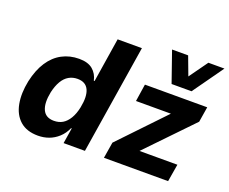

<svg xmlns="http://www.w3.org/2000/svg" viewBox="-123 -958 1390 1167"><g transform="rotate(20 572.0 -374.5)"><path d="M217 11Q144 11 101 -27Q58 -65 45.5 -131Q33 -197 50 -280Q67 -357 101 -409Q135 -461 184.5 -487.5Q234 -514 295 -514Q352 -514 383 -488Q414 -462 423 -419H428L473 -705H630L518 0H380L396 -101H392Q375 -63 347.5 -38Q320 -13 287 -1Q254 11 217 11ZM277 -107Q310 -107 334 -121.5Q358 -136 376 -166Q394 -196 403 -240Q418 -315 399 -355.5Q380 -396 327 -396Q296 -396 271 -381.5Q246 -367 228.5 -337.5Q211 -308 201 -264Q186 -190 205 -148.5Q224 -107 277 -107ZM641 0 658 -104 965 -426 950 -391H706L723 -503H1126L1110 -404L798 -80L813 -113H1075L1056 0ZM874 -562 805 -760H909L954 -640L1040 -760H1144L1003 -562Z"/></g></svg>

Font: Nunito Sans 7pt SemiCondensed ExtraBold
Style: Italic
Weight: 800
Width: 4
Italic angle: -9°
Designer: Vernon Adams
Foundry: Vernon Adams
Version: Version 3.101;gftools[0.9.27]